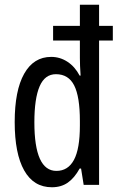

<svg xmlns="http://www.w3.org/2000/svg" viewBox="-20 -780 502 810"><path d="M199 10Q122 10 82 -61Q42 -132 42 -265Q42 -398 82 -469Q122 -540 196 -540Q233 -540 264.5 -519.5Q296 -499 316 -461H320Q317 -505 317 -535V-609H204V-671H317V-760H398V-671H456V-609H398V0H333L322 -69H316Q294 -29 266 -9.5Q238 10 199 10ZM218 -59Q267 -59 292 -105.5Q317 -152 317 -250V-270Q317 -372 293 -419.5Q269 -467 216 -467Q169 -467 147 -415.5Q125 -364 125 -264Q125 -59 218 -59Z"/></svg>

Font: Noto Sans Oriya ExtCond
Style: Regular
Weight: 400
Width: 2
Designer: Amélie Bonet and Sol Matas
Foundry: Google LLC
Version: Version 2.006; ttfautohint (v1.8.4.7-5d5b)